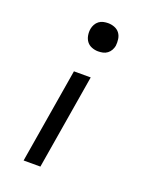

<svg xmlns="http://www.w3.org/2000/svg" viewBox="-139 -608 728 903"><g transform="rotate(20 225.0 -156.5)"><path d="M244 -387Q228 -387 212.5 -393Q197 -399 187.5 -411.5Q178 -424 175 -441Q172 -458 175 -475Q177 -486 183 -497Q189 -508 199 -515.5Q209 -523 221 -525.5Q233 -528 244 -528Q261 -528 276.5 -522Q292 -516 301.5 -503.5Q311 -491 313.5 -474Q316 -457 314 -440Q312 -429 306 -418Q300 -407 290 -399.5Q280 -392 268 -389.5Q256 -387 244 -387ZM91 215 170 -260H254L175 215Z"/></g></svg>

Font: Zed Sans Extended
Style: Italic
Weight: 400
Width: 7
Italic angle: -9°
Designer: Belleve Invis
Foundry: Belleve Invis
Version: Version 1.0.0; ttfautohint (v1.8.4)